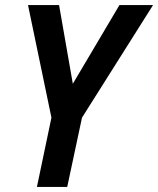

<svg xmlns="http://www.w3.org/2000/svg" viewBox="-20 -734 621 754"><path d="M125 0H244L302 -272L581 -714H449L266 -405L212 -714H90L182 -272Z"/></svg>

Font: Noto Sans SemiCondensed SemiBold
Style: Italic
Weight: 600
Width: 4
Italic angle: -12°
Designer: Monotype Design Team
Foundry: Monotype Imaging Inc.
Version: Version 2.013